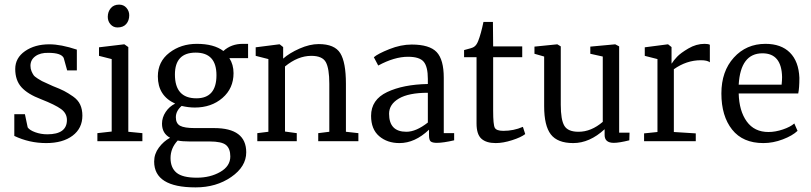

<svg xmlns="http://www.w3.org/2000/svg" viewBox="-20 -612 3515 832"><path d="M42 -23V-117H88L100 -60Q108 -48 132.5 -39Q157 -30 185 -30Q270 -30 270 -92Q270 -121 244.5 -139.5Q219 -158 158 -182Q100 -204 73 -234Q46 -264 46 -313Q46 -361 88.5 -390.5Q131 -420 194 -420Q244 -420 313 -397V-307H271L256 -361Q245 -383 190 -383Q155 -384 133.5 -368.5Q112 -353 112 -327Q112 -314 116.5 -303.5Q121 -293 125.5 -286.5Q130 -280 143.5 -271.5Q157 -263 162 -260.5Q167 -258 186 -249.5Q205 -241 209 -239Q240 -227 257.5 -218Q275 -209 296.5 -194Q318 -179 327.5 -158.5Q337 -138 337 -111Q337 -56 294.5 -24Q252 8 180 8Q107 8 42 -23Z M402 0V-35L464 -42V-356L409 -370V-407L518 -420H519L536 -408V-41L597 -35V0ZM489 -493Q471 -493 459 -506.5Q447 -520 447 -539Q447 -561 460 -576.5Q473 -592 496 -592Q516 -592 528 -578Q540 -564 540 -546Q540 -523 527 -508Q514 -493 489 -493Z M992 -295Q992 -229 944 -187.5Q896 -146 824 -146Q797 -146 767 -153Q742 -131 742 -104Q742 -77 760.5 -67Q779 -57 824 -57H908Q1047 -57 1047 48Q1047 110 982 155Q917 200 828 200H827Q648 200 648 88Q648 55 668.5 27.5Q689 0 717 -15Q682 -34 682 -76Q682 -103 698 -127Q714 -151 739 -163Q664 -197 664 -281Q664 -345 714 -383.5Q764 -422 833 -422Q907 -422 948 -391Q982 -422 1032 -422H1055V-360H974Q992 -332 992 -295ZM801 1Q770 1 750 -3Q719 30 719 73Q719 115 745 136.5Q771 158 833 158Q891 158 934.5 133Q978 108 978 66Q978 32 959.5 16.5Q941 1 888 1ZM918 -286Q918 -384 828 -384Q738 -384 738 -289Q738 -186 831 -186Q918 -186 918 -286Z M1095 0V-35L1143 -41V-356L1088 -370V-407L1190 -420H1192L1207 -408V-358Q1234 -382 1278 -401.5Q1322 -421 1361 -421Q1430 -421 1454.5 -381.5Q1479 -342 1479 -249V-41L1533 -35V0H1359V-35L1407 -41V-249Q1407 -315 1392 -342.5Q1377 -370 1329 -370Q1271 -370 1215 -324V-42L1266 -35V0Z M1588 -110Q1588 -180 1657.5 -213Q1727 -246 1834 -248V-270Q1834 -323 1816 -344.5Q1798 -366 1748 -366Q1689 -366 1619 -328L1600 -364Q1617 -379 1667 -399Q1717 -419 1764 -419Q1841 -419 1872 -386.5Q1903 -354 1903 -275V-35H1948V-4Q1901 7 1873 7Q1854 7 1846.5 1Q1839 -5 1839 -26V-50Q1778 8 1711 8Q1658 8 1623 -22Q1588 -52 1588 -110ZM1741 -41Q1783 -41 1834 -81V-210Q1751 -210 1708.5 -185Q1666 -160 1666 -119Q1666 -41 1741 -41Z M2045 -77V-364H1991V-395Q2028 -404 2034 -409Q2045 -416 2052 -434Q2064 -464 2075 -517H2116L2117 -411H2243V-364H2117V-132Q2117 -72 2124 -58.5Q2131 -45 2161 -45Q2206 -45 2245 -62H2246L2256 -31Q2238 -17 2199 -4.5Q2160 8 2128 8Q2087 8 2066 -11Q2045 -30 2045 -77Z M2640 7Q2600 7 2600 -27V-52Q2535 8 2464 8Q2396 8 2367 -29.5Q2338 -67 2338 -152V-367L2296 -379V-410L2395 -420L2410 -411V-158Q2410 -93 2425.5 -67Q2441 -41 2487 -41Q2542 -41 2592 -84V-367L2538 -379V-410L2646 -420L2663 -411V-37H2708L2707 -4Q2663 7 2640 7Z M2771 0V-34L2829 -40V-356L2774 -370V-407L2874 -420H2875L2890 -408V-337H2891Q2899 -350 2914 -366Q2929 -382 2963 -402Q2997 -422 3033 -422Q3049 -422 3056 -418V-342Q3045 -351 3017 -351Q2955 -351 2900 -312V-40L2995 -34V0Z M3288 8Q3199 8 3152.5 -50.5Q3106 -109 3106 -207Q3106 -303 3160 -362.5Q3214 -422 3297 -422Q3365 -422 3403 -384Q3441 -346 3444 -275Q3444 -230 3439 -207H3181Q3183 -131 3216 -85.5Q3249 -40 3310 -40Q3340 -40 3372.5 -51Q3405 -62 3422 -77L3436 -45Q3414 -24 3372 -8Q3330 8 3288 8ZM3284 -381Q3189 -381 3181 -245H3367Q3369 -265 3369 -278Q3367 -381 3284 -381Z"/></svg>

Font: Aikya
Style: Regular
Weight: 400
Designer: Neelakash Kshetrimayum (Latin subset based on Merriweather by Eben Sorkin)
Foundry: Brand New Type
Version: Version 1.00 b005